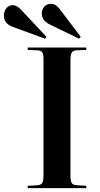

<svg xmlns="http://www.w3.org/2000/svg" viewBox="-92 -977 519 997"><path d="M318.8 -775.9 168 -849.1Q125 -870.1 125 -907.2Q125 -927.2 137.9 -942.1Q150.9 -957 172.9 -957Q198.2 -957 217.8 -930.2L327.1 -786.1ZM142.1 -775.9 -26.9 -837.9Q-71.8 -855 -71.8 -896Q-71.8 -918 -59.1 -934.1Q-46.4 -950.2 -24.9 -950.2Q-4.9 -950.2 20 -923.8L148.9 -786.1ZM51.8 0V-12.2L103 -15.1Q121.6 -16.6 127.7 -27.3Q133.8 -38.1 133.8 -67.9V-669.9Q133.8 -695.8 127.2 -705.6Q120.6 -715.3 100.1 -715.8L51.8 -717.8V-730H356V-717.8L304.2 -715.8Q287.6 -714.8 280.8 -704.1Q273.9 -693.4 273.9 -665V-64Q273.9 -36.6 280.5 -26.6Q287.1 -16.6 306.2 -15.1L356 -12.2V0Z"/></svg>

Font: Display Semibold
Style: Regular
Weight: 600
Designer: Latin by Veronika Burian and Jose Scaglione. Greek by Irene Vlachou. Cyrillic by Vera Evstafieva.
Foundry: TypeTogether
Version: Version 3.002